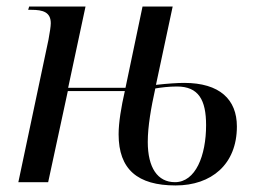

<svg xmlns="http://www.w3.org/2000/svg" viewBox="-20 -556 784 586"><path d="M516 10C625 10 703 -54 703 -170C703 -252 651 -303 542 -303C522 -303 492 -301 456 -297L507 -536H415L363 -288H188L241 -536H69L66 -526H76C111 -526 135 -519 135 -485C135 -476 132 -457 128 -435L36 0H127L187 -278H361C350 -230 342 -182 342 -146C342 -39 400 10 516 10ZM514 0C461 0 431 -44 431 -123C431 -170 441 -227 454 -286C471 -289 496 -292 520 -292C586 -292 609 -251 609 -174C609 -81 577 0 514 0Z"/></svg>

Font: Noto Serif Display SemiCondensed
Style: Italic
Weight: 400
Width: 4
Italic angle: -12°
Designer: Monotype Design Team
Foundry: Monotype Imaging Inc.
Version: Version 2.009